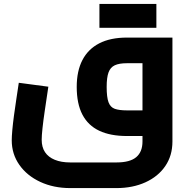

<svg xmlns="http://www.w3.org/2000/svg" viewBox="-20 -695 903 981"><path d="M339 266Q254 266 186 234.5Q118 203 79 147.5Q40 92 40 22Q40 2 43 -31.5Q46 -65 51.5 -105.5Q57 -146 63.5 -189Q70 -232 76 -272L227 -252Q217 -185 209 -131Q201 -77 197 -39Q193 -1 193 19Q193 57 210 82.5Q227 108 260 121.5Q293 135 339 135H575Q644 135 676 108Q708 81 708 28V-398L740 -372H629Q589 -372 566.5 -361.5Q544 -351 534.5 -325Q525 -299 525 -251Q525 -198 534.5 -172.5Q544 -147 566.5 -139Q589 -131 629 -131H708V0H629Q544 0 487 -27Q430 -54 401 -109.5Q372 -165 372 -251Q372 -332 401 -388Q430 -444 487 -473.5Q544 -503 629 -503H861V28Q861 100 824.5 153.5Q788 207 723 236.5Q658 266 575 266ZM488 -553V-675H642V-553ZM625 -553V-675H779V-553Z"/></svg>

Font: Cairo ExtraBold
Style: Regular
Weight: 800
Designer: Mohamed Gaber, Accademia di Belle Arti di Urbino
Foundry: Kief Type Foundry, Accademia di Belle Arti di Urbino
Version: Version 3.117